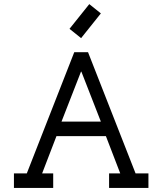

<svg xmlns="http://www.w3.org/2000/svg" viewBox="-20 -928 802 948"><path d="M323.2 -785.6 420.9 -907.7 478 -861.8 380.4 -739.7ZM346.7 -670.4H414.6L649.4 -71.8H712.9V0H518.6V-71.8H573.7L502.9 -255.9H258.8L188 -71.8H242.7V0H48.8V-71.8H112.3ZM381.8 -574.2H379.9L283.7 -327.6H478Z"/></svg>

Font: Eligible
Style: Regular
Weight: 500
Version: Version 1.1